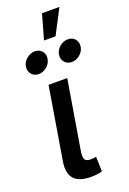

<svg xmlns="http://www.w3.org/2000/svg" viewBox="-172 -972 692 1033"><g transform="rotate(-20 174.0 -456.0)"><path d="M162.1 2.9Q91.8 2.9 63.7 -30Q35.6 -63 46.4 -127.4L114.7 -541H221.7L156.2 -147Q150.9 -114.3 158 -100.3Q165 -86.4 191.4 -86.4Q203.1 -86.4 210.2 -87.4Q217.3 -88.4 222.7 -89.8L225.1 -4.9Q214.8 -2 198 0.5Q181.2 2.9 162.1 2.9ZM274.9 -613.3Q249.5 -613.3 234.4 -631.3Q219.2 -649.4 223.1 -674.8Q227.5 -700.2 248.8 -718Q270 -735.8 295.4 -735.8Q321.3 -735.8 336.2 -718Q351.1 -700.2 347.2 -674.8Q343.3 -649.4 322 -631.3Q300.8 -613.3 274.9 -613.3ZM85.4 -613.3Q60.1 -613.3 44.9 -631.3Q29.8 -649.4 33.7 -674.8Q38.1 -700.2 59.3 -718Q80.6 -735.8 106 -735.8Q131.8 -735.8 147 -718Q162.1 -700.2 157.7 -674.8Q153.8 -649.4 132.6 -631.3Q111.3 -613.3 85.4 -613.3ZM173.3 -773.4 213.4 -915H313L239.3 -773.4Z"/></g></svg>

Font: Inter 17pt Medium
Style: Italic
Weight: 500
Italic angle: -9.3988°
Version: Version 4.001;git-66647c0bb